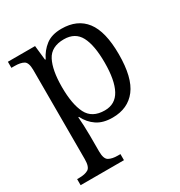

<svg xmlns="http://www.w3.org/2000/svg" viewBox="-183 -673 975 1040"><g transform="rotate(-30 304.5 -153.0)"><path d="M19 240V202H33Q68 202 88.5 190Q109 178 109 129V-428Q109 -475 89 -486.5Q69 -498 32 -498H12V-536H182L192 -445H196Q217 -489 254 -517.5Q291 -546 352 -546Q451 -546 502 -479.5Q553 -413 553 -271Q553 -125 501 -57.5Q449 10 353 10Q294 10 256 -15.5Q218 -41 196 -85H192Q194 -61 195.5 -28.5Q197 4 197 33V132Q197 179 218 190.5Q239 202 273 202H290V240ZM336 -45Q402 -45 433 -102.5Q464 -160 464 -270Q464 -379 434.5 -434.5Q405 -490 335 -490Q256 -490 226.5 -433Q197 -376 197 -271Q197 -163 227 -104Q257 -45 336 -45Z"/></g></svg>

Font: Noto Serif Hentaigana
Style: Regular
Weight: 400
Designer: Kazuhiro Yamada
Foundry: nipponia
Version: Version 1.000; ttfautohint (v1.8.4.7-5d5b)